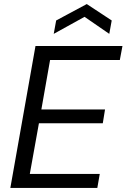

<svg xmlns="http://www.w3.org/2000/svg" viewBox="-20 -927 624 947"><path d="M31 0 155 -700H584L571 -631H227L184 -387H498L487 -319H172L127 -69H472L460 0ZM245 -760 257 -826 408 -907 531 -826 519 -760 397 -844Z"/></svg>

Font: DM Sans 10pt
Style: Italic
Weight: 400
Italic angle: -10°
Version: Version 4.004;gftools[0.9.30]